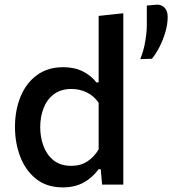

<svg xmlns="http://www.w3.org/2000/svg" viewBox="-20 -801 748 833"><path d="M253 12Q183 12 137 -24.5Q91 -61 68 -120.8Q45 -180.5 45 -250Q45 -323.5 69.5 -382.5Q94 -441.5 140.8 -475.5Q187.5 -509.5 254.5 -509.5Q303.5 -509.5 340.2 -490.8Q377 -472 398 -443.5H408V-732L515 -743.5V0H423L417 -67H408Q379.5 -28.5 341.2 -8.2Q303 12 253 12ZM289.5 -81.5Q330 -81.5 359.2 -100.8Q388.5 -120 408 -153V-355Q387.5 -385 356.5 -400Q325.5 -415 290.5 -415Q244.5 -415 214.2 -392.5Q184 -370 169.2 -332.2Q154.5 -294.5 154.5 -249Q154.5 -205.5 168.8 -167.2Q183 -129 212.8 -105.2Q242.5 -81.5 289.5 -81.5ZM588.5 -544.5Q603.5 -581 610.2 -621.8Q617 -662.5 617 -692.5V-777L664 -781Q683.5 -779.5 695.5 -765.8Q707.5 -752 707.5 -728Q707.5 -695 697.2 -660.8Q687 -626.5 671.5 -596.5Q656 -566.5 639 -546Z"/></svg>

Font: Heraclito Medium
Style: Regular
Weight: 500
Designer: Kostas Bartsokas (font) & Cristiano Sobral (main changes)
Foundry: Kostas Bartsokas (font) & Cristiano Sobral (main changes)
Version: Version 1.00;July 8, 2020;FontCreator 13.0.0.2655 64-bit